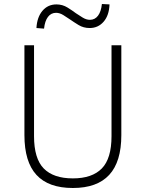

<svg xmlns="http://www.w3.org/2000/svg" viewBox="-20 -931 728 959"><path d="M344 8Q222 8 162 -57.5Q102 -123 102 -256V-705H150V-251Q150 -139 198.5 -89.5Q247 -40 344 -40Q440 -40 488.5 -89.5Q537 -139 537 -251V-705H586V-256Q586 -123 525.5 -57.5Q465 8 344 8ZM200 -788 162 -791Q165 -845 192 -877Q219 -909 262 -909Q292 -909 317 -893.5Q342 -878 359 -865Q374 -855 392.5 -843.5Q411 -832 429 -832Q454 -832 469.5 -852.5Q485 -873 489 -911L527 -909Q525 -854 497.5 -822.5Q470 -791 428 -791Q397 -791 372.5 -806Q348 -821 331 -833Q315 -844 296.5 -855.5Q278 -867 260 -867Q235 -867 219.5 -846.5Q204 -826 200 -788Z"/></svg>

Font: Nunito Sans 7pt SemiCondensed ExtraLight
Style: Regular
Weight: 250
Width: 4
Designer: Vernon Adams
Foundry: Vernon Adams
Version: Version 3.101;gftools[0.9.27]